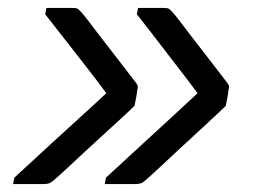

<svg xmlns="http://www.w3.org/2000/svg" viewBox="-20 -542 640 484"><path d="M325 -506 328 -522Q346 -522 360.5 -522Q375 -522 392 -522Q402 -522 405.5 -520Q409 -518 416 -510Q420 -506 433 -489Q446 -472 463.5 -449Q481 -426 499.5 -402.5Q518 -379 531.5 -361Q545 -343 550 -337Q556 -330 557 -325.5Q558 -321 556 -315Q555 -305 553 -295Q551 -285 549 -275Q523 -250 493 -222.5Q463 -195 434 -168Q405 -141 382.5 -120Q360 -99 347 -88Q340 -81 334 -79.5Q328 -78 319 -78Q302 -78 282 -78Q262 -78 244 -78L247 -94Q297 -140 336.5 -176.5Q376 -213 411 -245Q446 -277 478 -307Q456 -337 434.5 -364.5Q413 -392 387.5 -425.5Q362 -459 325 -506ZM94 -506 97 -522Q115 -522 130 -522Q145 -522 162 -522Q172 -522 175.5 -520Q179 -518 186 -510Q190 -506 203 -489Q216 -472 233.5 -449Q251 -426 269.5 -402.5Q288 -379 301.5 -361Q315 -343 320 -337Q326 -330 327 -325.5Q328 -321 326 -315Q325 -305 323 -295Q321 -285 319 -275Q293 -250 262.5 -222.5Q232 -195 203 -168Q174 -141 151.5 -120Q129 -99 116 -88Q108 -81 102.5 -79.5Q97 -78 88 -78Q71 -78 51 -78Q31 -78 13 -78L16 -94Q66 -140 105.5 -176.5Q145 -213 180.5 -245Q216 -277 248 -307Q226 -337 204.5 -364.5Q183 -392 157 -425.5Q131 -459 94 -506Z"/></svg>

Font: Rec Mono Linear
Style: Italic
Weight: 400
Italic angle: -10°
Monospace: yes
Version: Version 1.085; ttfautohint (v1.8.4.7-5d5b)